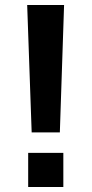

<svg xmlns="http://www.w3.org/2000/svg" viewBox="-20 -750 367 770"><path d="M89 -730H237L220 -219H107ZM93 -137H234V0H93Z"/></svg>

Font: Enso SemiBold
Style: Regular
Weight: 600
Designer: Coji Morishita
Foundry: UNDERFOREST DESIGN
Version: Version 1.000